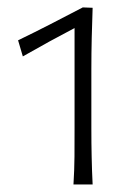

<svg xmlns="http://www.w3.org/2000/svg" viewBox="-20 -803 356 513"><path d="M176.3 -310.1Q178.7 -348.6 179 -384.8Q179.2 -420.9 179.2 -461.4V-728Q147.5 -711.4 113 -692.6Q78.6 -673.8 41 -652.3L28.3 -695.3Q72.8 -716.8 115.5 -738.8Q158.2 -760.7 201.2 -783.2L227.5 -782.2Q226.1 -743.7 225.1 -702.4Q224.1 -661.1 224.1 -618.2V-461.4Q224.1 -418.9 224.9 -383.8Q225.6 -348.6 227.5 -310.1Z"/></svg>

Font: Pinar DS1-Light
Style: Regular
Weight: 300
Designer: Amin Abedi
Version: Version 2.000